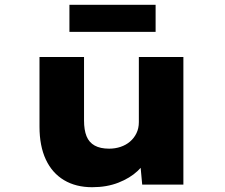

<svg xmlns="http://www.w3.org/2000/svg" viewBox="-20 -771 940 802"><path d="M365 11Q297 11 247.5 -18.5Q198 -48 171.5 -104.5Q145 -161 145 -242V-533H331V-268Q331 -228 341.5 -202Q352 -176 375.5 -163Q399 -150 436 -150Q461 -150 483.5 -157.5Q506 -165 523 -179.5Q540 -194 550 -214.5Q560 -235 560 -261V-533H746V0H574L564 -108L599 -120Q587 -87 555 -57Q523 -27 474.5 -8Q426 11 365 11ZM270 -638V-751H630V-638Z"/></svg>

Font: Lexend Mega ExtraBold
Style: Regular
Weight: 800
Designer: Bonnie Shaver-Troup, Thomas Jockin
Foundry: Lexend
Version: Version 1.007